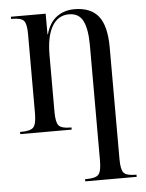

<svg xmlns="http://www.w3.org/2000/svg" viewBox="-55 -589 663 874"><g transform="rotate(-5 276.5 -152.5)"><path d="M299 240V230H306Q348 230 361 215Q374 200 374 151V-374Q374 -448 355.5 -486Q337 -524 291 -524Q241 -524 214 -478Q187 -432 187 -346V-87Q187 -40 199.5 -25Q212 -10 253 -10H258V0H23V-10H30Q71 -10 84.5 -25Q98 -40 98 -89V-450Q98 -497 85.5 -511.5Q73 -526 32 -526H27V-536H186V-442H188Q203 -495 237 -520Q271 -545 318 -545Q392 -545 427.5 -500.5Q463 -456 463 -357V153Q463 200 475.5 215Q488 230 530 230H534V240Z"/></g></svg>

Font: Noto Serif Display Condensed
Style: Regular
Weight: 400
Width: 3
Designer: Monotype Design Team
Foundry: Monotype Imaging Inc.
Version: Version 2.009